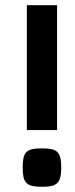

<svg xmlns="http://www.w3.org/2000/svg" viewBox="-20 -717 290 744"><path d="M84 -696.8H201.2V-212.9H84ZM67.9 -67.9Q67.9 -90.8 71 -105.2Q74.2 -119.6 82.8 -127.9Q91.3 -136.2 105.7 -139.2Q120.1 -142.1 142.1 -142.1Q164.6 -142.1 179.2 -139.2Q193.8 -136.2 202.1 -127.9Q210.4 -119.6 213.9 -105.2Q217.3 -90.8 217.3 -67.9Q217.3 -45.4 213.9 -31Q210.4 -16.6 202.1 -8.1Q193.8 0.5 179.2 3.7Q164.6 6.8 142.1 6.8Q120.1 6.8 105.7 3.7Q91.3 0.5 82.8 -8.1Q74.2 -16.6 71 -31Q67.9 -45.4 67.9 -67.9Z"/></svg>

Font: Doppio One
Style: Regular
Weight: 400
Designer: Szymon Celej
Foundry: Szymon Celej
Version: Version 1.002